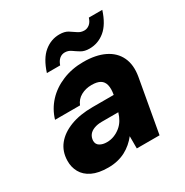

<svg xmlns="http://www.w3.org/2000/svg" viewBox="-163 -822 929 965"><g transform="rotate(-30 302.0 -339.5)"><path d="M192 12Q135 12 99 -5.5Q63 -23 46 -53.5Q29 -84 30 -121Q31 -174 61 -211.5Q91 -249 145.5 -270Q200 -291 275 -291H397Q403 -325 397.5 -347Q392 -369 374.5 -379.5Q357 -390 325 -390Q291 -390 263.5 -375Q236 -360 224 -330H79Q95 -384 132.5 -424.5Q170 -465 225.5 -488Q281 -511 347 -511Q419 -511 468.5 -487Q518 -463 539.5 -417.5Q561 -372 550 -308L495 0H363V-71Q349 -53 331 -37.5Q313 -22 292 -11Q271 0 246 6Q221 12 192 12ZM249 -102Q272 -102 292 -110Q312 -118 328.5 -131.5Q345 -145 356 -163.5Q367 -182 373 -203L374 -204H277Q252 -204 232.5 -196.5Q213 -189 203 -175.5Q193 -162 192 -143Q192 -122 208.5 -112Q225 -102 249 -102ZM161 -554Q184 -626 223.5 -658.5Q263 -691 312 -691Q342 -691 360.5 -679.5Q379 -668 395 -656.5Q411 -645 432 -645Q448 -645 462 -656Q476 -667 483 -690H561Q538 -618 498.5 -585.5Q459 -553 409 -553Q380 -553 361 -564.5Q342 -576 326 -587.5Q310 -599 290 -599Q273 -599 259.5 -588Q246 -577 238 -554Z"/></g></svg>

Font: DM Sans 20pt Black
Style: Italic
Weight: 900
Italic angle: -10°
Version: Version 4.004;gftools[0.9.30]